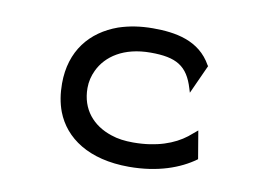

<svg xmlns="http://www.w3.org/2000/svg" viewBox="-58 -548 885 646"><g transform="rotate(10 384.0 -225.5)"><path d="M576 -270 621 -369 619 -371C576 -449 493 -462 417 -462C374 -462 336 -456 300 -444C208 -411 147 -338 147 -226C147 -192 152 -160 163 -131C195 -48 279 11 417 11C516 11 590 -17 640 -53L642 -55L626 -150L596 -125C556 -94 497 -72 417 -72C389 -72 364 -75 341 -83C277 -104 234 -153 234 -226C234 -248 239 -268 248 -287C273 -340 331 -380 423 -380C510 -380 550 -358 572 -283Z"/></g></svg>

Font: Charger Monospace
Style: Regular
Weight: 400
Designer: Jasper
Foundry: Cannot Into Space Fonts
Version: Version 0.980